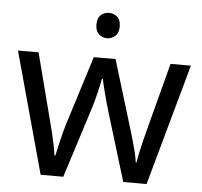

<svg xmlns="http://www.w3.org/2000/svg" viewBox="-52 -792 890 845"><g transform="rotate(5 393.0 -369.0)"><path d="M397 -737Q417 -737 432.5 -723.5Q448 -710 448 -681Q448 -653 432.5 -639Q417 -625 397 -625Q375 -625 360 -639Q345 -653 345 -681Q345 -710 360 -723.5Q375 -737 397 -737ZM431 -303Q425 -324 419 -344.5Q413 -365 408.5 -383.5Q404 -402 400 -418Q396 -434 394 -445H390Q388 -434 384.5 -418Q381 -402 376.5 -383Q372 -364 366.5 -343.5Q361 -323 354 -302L258 -1H158L11 -537H102L176 -251Q184 -222 191 -192.5Q198 -163 203.5 -136.5Q209 -110 211 -91H215Q218 -103 222 -121Q226 -139 230.5 -159Q235 -179 240.5 -199Q246 -219 251 -235L346 -537H442L534 -235Q541 -212 548.5 -186Q556 -160 562 -135.5Q568 -111 570 -92H574Q576 -109 581.5 -134.5Q587 -160 594.5 -190.5Q602 -221 610 -251L685 -537H775L626 -1H523Z"/></g></svg>

Font: lguzrati85
Style: Book
Weight: 400
Designer: Jelle Bosma - Monotype Design Team, Universal Thirst
Foundry: Monotype Imaging Inc.
Version: Version 2.106